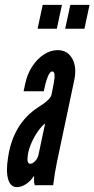

<svg xmlns="http://www.w3.org/2000/svg" viewBox="-20 -761 388 789"><path d="M49.5 8Q67.5 8 86.5 -4.2Q105.5 -16.5 118 -36H120.5Q118.5 -11 123 0H198.5Q202.5 -31 205.5 -49.2Q208.5 -67.5 214 -95L285 -431Q296.5 -484.5 277 -519.8Q257.5 -555 217 -555Q187.5 -555 159.8 -536.8Q132 -518.5 111.8 -487Q91.5 -455.5 83.5 -416.5L77 -386H160Q176.5 -467.5 194.5 -467.5Q210 -467.5 201 -419.5L192 -373Q190 -362.5 177 -349.8Q164 -337 136.5 -320Q33 -252 13 -113Q4 -57 13.5 -24.5Q23 8 49.5 8ZM104 -88Q88.5 -88 94.5 -125.5Q98 -148 109 -173.2Q120 -198.5 135.2 -220.5Q150.5 -242.5 165.5 -254L138 -124Q135 -110.5 124.5 -99.2Q114 -88 104 -88ZM248 -643H327L348 -741H269ZM134.5 -643H213.5L234.5 -741H155.5Z"/></svg>

Font: League Gothic SemiCondensed Italic
Style: Regular
Weight: 400
Width: 4
Designer: The League of Moveable Type
Version: Version 1.600; ttfautohint (v1.8.3)